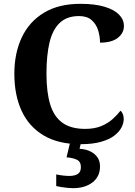

<svg xmlns="http://www.w3.org/2000/svg" viewBox="-20 -744 708 1004"><path d="M401 10Q285 10 208 -36Q131 -82 93 -164.5Q55 -247 55 -358Q55 -466 94 -548.5Q133 -631 210 -677.5Q287 -724 400 -724Q477 -724 527.5 -708.5Q578 -693 603 -667Q628 -641 628 -608Q628 -571 596 -546Q564 -521 503 -521Q503 -554 493 -586Q483 -618 459 -639Q435 -660 393 -660Q330 -660 292.5 -624.5Q255 -589 239 -522Q223 -455 223 -358Q223 -262 242.5 -198Q262 -134 306.5 -102Q351 -70 425 -70Q474 -70 509 -84.5Q544 -99 568.5 -121Q593 -143 610 -165Q618 -159 622.5 -147Q627 -135 627 -122Q627 -101 615.5 -78Q604 -55 578 -35Q552 -15 508.5 -2.5Q465 10 401 10ZM361 240Q351 240 335 238.5Q319.1 237 302.5 234.5Q286 232 274 229V168Q292 172 310.5 174Q329 176 342 176Q371 176 387 165.5Q403 155 403 130Q403 101 381.5 91Q360 81 328 78.8L349 -9H406L396 34Q429 36 453 48Q477 60 490 79.5Q503 99 503 126Q503 179 464 209.5Q425 240 361 240Z"/></svg>

Font: Noto Serif Tamil
Style: Regular
Weight: 400
Designer: Indian Type Foundry, Tom Grace, and the Monotype Design Team
Foundry: Monotype Imaging Inc.
Version: Version 2.003